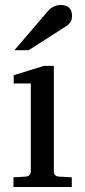

<svg xmlns="http://www.w3.org/2000/svg" viewBox="-20 -753 343 773"><path d="M270 -688Q270 -662.6 247.1 -647.9L95.2 -550.8H38.1L170.9 -706.1Q193.8 -732.9 224.1 -732.9Q270 -732.9 270 -688ZM269 0H34.2V-39.1L83 -42Q104 -43.5 104 -64V-417H35.2V-450.2L157.2 -487.8H196.8V-64Q196.8 -43 217.8 -42L269 -39.1Z"/></svg>

Font: Ezra SIL SR
Style: Regular
Weight: 400
Designer: Development by SIL's NRSI team. OpenType tables by Ralph Hancock ( hancock@dircon.co.uk ).
Foundry: Development by SIL's NRSI team.
Version: Version 2.51; 2007